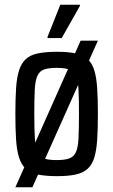

<svg xmlns="http://www.w3.org/2000/svg" viewBox="-20 -737 478 812"><path d="M45 55 321 -565H394L117 55ZM222 8Q172 8 139.5 1Q107 -6 88.5 -23.5Q70 -41 60.5 -71Q51 -101 48 -146Q45 -191 45 -255Q45 -319 48 -364Q51 -409 60.5 -439Q70 -469 88.5 -486.5Q107 -504 139.5 -511Q172 -518 222 -518Q269 -518 300.5 -511Q332 -504 351 -486.5Q370 -469 379 -439Q388 -409 391 -364Q394 -319 394 -255Q394 -191 391 -146Q388 -101 379 -71Q370 -41 351 -23.5Q332 -6 300.5 1Q269 8 222 8ZM219 -60Q254 -60 273 -67Q292 -74 301 -93.5Q310 -113 312 -152Q314 -191 314 -255Q314 -319 312 -357.5Q310 -396 301 -416Q292 -436 273 -443Q254 -450 219 -450Q185 -450 166 -443Q147 -436 138 -416Q129 -396 127 -357Q125 -318 125 -255Q125 -191 127.5 -152Q130 -113 138 -93.5Q146 -74 165.5 -67Q185 -60 219 -60ZM181 -576V-581L235 -717H318V-712L241 -576Z"/></svg>

Font: Saira Condensed Medium
Style: Regular
Weight: 500
Width: 3
Designer: Hector Gatti with collaboration of the Omnibus-Type team
Foundry: Omnibus-Type
Version: Version 1.101